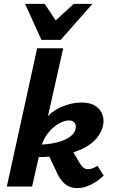

<svg xmlns="http://www.w3.org/2000/svg" viewBox="-20 -959 581 987"><path d="M15 0 171 -711H305L145 0ZM377 8Q339 8 313 -14Q287 -36 266 -85L218 -186L341 -204L390 -120Q399 -105 409.5 -97Q420 -89 433 -89Q444 -89 456.5 -94Q469 -99 481 -107L513 -56Q481 -26 446 -9Q411 8 377 8ZM163 -151V-215Q225 -215 269 -226Q313 -237 338.5 -255Q364 -273 368 -295Q373 -314 364 -327Q355 -340 334 -340Q311 -340 280.5 -322.5Q250 -305 223.5 -270.5Q197 -236 186 -183H138Q156 -274 197.5 -329Q239 -384 293 -408Q347 -432 399 -432Q460 -432 489.5 -398Q519 -364 510 -316Q500 -266 457 -228.5Q414 -191 339.5 -171Q265 -151 163 -151ZM193 -754 239 -829 359 -939H455L292 -754ZM193 -754 109 -939H210L282 -830L292 -754Z"/></svg>

Font: Ysabeau Office ExtraBold
Style: Italic
Weight: 800
Italic angle: -12°
Designer: Christian Thalmann (Catharsis Fonts)
Version: Version 2.001;gftools[0.9.30]; featfreeze: tnum,lnum,ss02